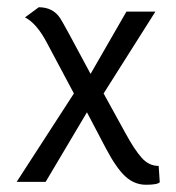

<svg xmlns="http://www.w3.org/2000/svg" viewBox="-20 -502 487 530"><path d="M421 1Q415 8 383 8Q351 8 326 -15Q301 -38 272 -93L220 -192L106 0H26L184 -244L111 -381Q96 -410 80.5 -428Q65 -446 49 -454L87 -482Q126 -482 146 -452Q157 -435 230 -298L329 -470H409L266 -244L326 -135Q351 -89 371 -66.5Q391 -44 418 -44Z"/></svg>

Font: Ruluko
Style: Regular
Weight: 400
Designer: Ana Sanfelippo, Angelica Diaz, Meme Hernandez
Foundry: Ana Sanfelippo, Angelica Diaz y Meme Hernandez
Version: Version 1.001